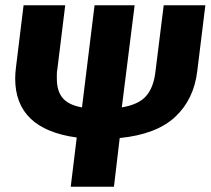

<svg xmlns="http://www.w3.org/2000/svg" viewBox="-20 -713 804 733"><path d="M250 0 273 -188Q38 -220 38 -413Q38 -433 41 -456L70 -693H229L199 -449Q197 -439 197 -430V-413Q197 -365 219.5 -338.5Q242 -312 293 -303L341 -693H494L445 -303Q510 -314 538 -346.5Q566 -379 573 -436L605 -693H764L733 -441Q720 -333 648.5 -266.5Q577 -200 437 -186L415 0Z"/></svg>

Font: Szlgxwxxxixliatcpuztgldltzi
Style: Regular
Weight: 700
Italic angle: -8°
Designer: Carrois Corporate & Edenspiekermann
Foundry: Carrois Corporate GbR & Edenspiekermann AG
Version: Version 2.001